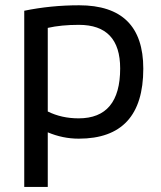

<svg xmlns="http://www.w3.org/2000/svg" viewBox="-20 -533 620 738"><path d="M163.6 -104.5Q216.8 -78.1 282.2 -78.1Q441.9 -78.1 441.9 -270Q441.9 -437.5 283.2 -437.5Q214.8 -437.5 163.6 -425.8ZM73.2 -491.7Q175.3 -512.7 284.2 -512.7Q530.8 -512.7 530.8 -269Q530.8 0 282.7 0Q221.2 0 163.6 -24.4V185.5H73.2Z"/></svg>

Font: Voltera
Style: Regular
Weight: 400
Designer: Bernd Montag
Version: Version 1.301